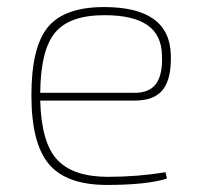

<svg xmlns="http://www.w3.org/2000/svg" viewBox="-20 -512 567 544"><path d="M361 -227H94Q97 -108 142 -59.5Q187 -11 286 -11Q369 -11 449 -24L453 -6Q395 12 283 12Q169 12 119 -46.5Q69 -105 69 -242Q69 -379 116 -435.5Q163 -492 275 -492Q461 -492 464 -356Q466 -290 442 -258.5Q418 -227 361 -227ZM94 -249H361Q404 -249 422.5 -275Q441 -301 439 -354Q438 -413 397.5 -441Q357 -469 276 -469Q177 -469 136 -419.5Q95 -370 94 -249Z"/></svg>

Font: Exo 2.0 Thin
Style: Regular
Weight: 250
Designer: Natanael Gama
Version: Version 1.001;PS 001.001;hotconv 1.0.70;makeotf.lib2.5.58329